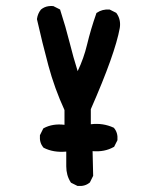

<svg xmlns="http://www.w3.org/2000/svg" viewBox="-20 -488 540 641"><path d="M237.8 132.3 218.3 122.6 216.8 121.6 215.8 120.1Q201.2 97.2 201.2 67.4V18.1Q158.2 22 126 5.4L125 4.9L124.5 3.9Q111.3 -11.7 113.3 -35.6V-36.6L113.8 -37.6L123.5 -57.1L124.5 -59.1L126 -60.1Q156.2 -76.2 195.3 -71.3V-120.6Q162.1 -192.9 141.6 -269Q121.1 -345.2 103.5 -423.3V-424.3V-425.3Q106 -442.9 116.7 -456.1L117.2 -456.5Q122.6 -460.9 128.7 -463.6Q134.8 -466.3 141.8 -467.3Q148.9 -468.3 156.7 -467.8H157.7L158.7 -467.3L178.2 -457.5L180.7 -456.1L181.2 -454.1Q199.2 -398.9 212.9 -344.2Q224.6 -296.9 239.3 -250.5Q259.8 -293.5 270.5 -338.4Q283.2 -391.1 301.3 -442.4L301.8 -444.3L303.2 -445.3Q321.8 -458 345.2 -456.1H346.2L347.2 -455.6L366.7 -445.8L368.2 -444.8L369.1 -443.8Q384.3 -422.4 379.9 -394.5Q364.3 -308.1 283.2 -123.5V-73.2Q304.2 -75.7 323 -72.8Q341.8 -69.8 358.9 -62L359.9 -61.5L360.8 -60.5Q374 -44.9 372.1 -21V-20L371.6 -19L361.8 0.5L360.8 2.4L359.4 2.9Q329.1 20 289.1 16.6L291 97.7V99.1L290.5 100.1L280.8 119.6L280.3 121.1L279.3 121.6Q263.7 134.8 239.7 132.8H238.8Z"/></svg>

Font: NaikaiFont
Style: SemiBold
Weight: 600
Version: Version 1.89